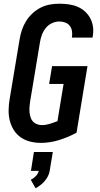

<svg xmlns="http://www.w3.org/2000/svg" viewBox="-20 -763 540 1036"><path d="M201 8Q171 8 143 1Q115 -6 92.5 -21.5Q70 -37 55 -60.5Q40 -84 33 -111.5Q26 -139 26.5 -168.5Q27 -198 32 -228L86 -552Q90 -577 98.5 -602Q107 -627 121 -649.5Q135 -672 155.5 -691Q176 -710 200 -722Q224 -734 249.5 -738.5Q275 -743 300 -743Q326 -743 351 -739.5Q376 -736 398.5 -726.5Q421 -717 439 -700.5Q457 -684 468 -662.5Q479 -641 482 -616Q485 -591 480 -565Q480 -564 480 -562.5Q480 -561 479 -560H368Q368 -560 368 -561Q368 -562 368 -562Q371 -579 368.5 -595Q366 -611 356.5 -623.5Q347 -636 332 -641.5Q317 -647 300 -647Q280 -647 260.5 -638Q241 -629 227.5 -612.5Q214 -596 206.5 -576Q199 -556 196 -537L142 -212Q140 -198 139 -184Q138 -170 139.5 -156.5Q141 -143 145 -130Q149 -117 157.5 -107.5Q166 -98 179 -93Q192 -88 206 -88Q227 -88 248 -94.5Q269 -101 290 -109L323 -310H245L261 -406H452L393 -47Q347 -22 298 -7Q249 8 201 8ZM172 253 146 207Q161 200 173.5 187Q186 174 189 159H147L163 57H265L248 159Q246 173 239 187Q232 201 221.5 213.5Q211 226 198.5 235.5Q186 245 172 253Z"/></svg>

Font: Iosevka SS04
Style: Bold Italic
Weight: 700
Italic angle: -9°
Monospace: yes
Designer: Belleve Invis
Foundry: Belleve Invis
Version: Version 19.0.0; ttfautohint (v1.8.4)